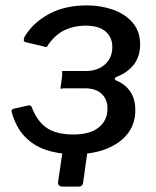

<svg xmlns="http://www.w3.org/2000/svg" viewBox="-20 -562 578 711"><path d="M213 129Q193 129 195 112L217 -37H309L288 113Q287 121 283 125Q279 129 269 129ZM256 9Q198 9 151.5 -6.5Q105 -22 72.5 -55.5Q40 -89 24 -144Q19 -157 33 -160L87 -172Q95 -173 98 -164Q118 -112 153.5 -88Q189 -64 252 -64Q313 -64 345.5 -90Q378 -116 378 -160Q378 -194 356.5 -214.5Q335 -235 294 -235H223Q215 -236 210 -234Q205 -232 204 -235L210 -280Q211 -289 210 -294Q209 -299 212 -299H299Q326 -299 348 -309.5Q370 -320 383 -340Q396 -360 396 -388Q396 -423 371.5 -445Q347 -467 296 -467Q255 -467 220.5 -451Q186 -435 159 -397Q153 -384 146 -389L74 -406Q68 -408 68 -413.5Q68 -419 71 -426Q103 -479 162 -510.5Q221 -542 301 -542Q353 -542 397.5 -526.5Q442 -511 470 -479.5Q498 -448 499 -399Q499 -354 476.5 -324Q454 -294 413 -278Q406 -275 405 -271.5Q404 -268 410 -264Q443 -251 462 -223.5Q481 -196 481 -156Q482 -107 455 -70Q428 -33 377 -12Q326 9 256 9Z"/></svg>

Font: Libre Franklin Medium
Style: Italic
Weight: 500
Italic angle: -8°
Designer: Pablo Impallari, Rodrigo Fuenzalida, Nhung Nguyen
Foundry: Impallari Type
Version: Version 3.000